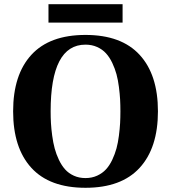

<svg xmlns="http://www.w3.org/2000/svg" viewBox="-20 -872 808 907"><path d="M219.2 -346.2Q219.2 -316.9 220.7 -290.3Q222.2 -263.7 226.6 -231Q231 -198.2 238.3 -170.9Q245.6 -143.6 258.3 -116.9Q271 -90.3 287.6 -71.8Q304.2 -53.2 328.9 -42Q353.5 -30.8 383.8 -30.8Q414.1 -30.8 439 -42.2Q463.9 -53.7 480.7 -72Q497.6 -90.3 510.3 -117.2Q522.9 -144 530.3 -171.1Q537.6 -198.2 541.7 -231Q545.9 -263.7 547.4 -290.3Q548.8 -316.9 548.8 -346.2Q548.8 -375.5 547.4 -402.1Q545.9 -428.7 541.7 -461.4Q537.6 -494.1 530.3 -521.2Q522.9 -548.3 510.3 -575Q497.6 -601.6 480.7 -620.1Q463.9 -638.7 439 -649.9Q414.1 -661.1 383.8 -661.1Q219.2 -661.1 219.2 -346.2ZM128.2 -79.1Q42 -173.3 42 -346.2Q42 -519 128.2 -613Q214.4 -707 383.8 -707Q553.2 -707 639.6 -613Q726.1 -519 726.1 -346.2Q726.1 -173.3 639.6 -79.1Q553.2 15.1 383.8 15.1Q214.4 15.1 128.2 -79.1ZM209 -765.1V-852.1H559.1V-765.1Z"/></svg>

Font: Linguistics Pro
Style: Bold
Weight: 700
Designer: Stefan Peev, Context Ltd
Foundry: Stefan Peev, Context Ltd
Version: Version 001.000